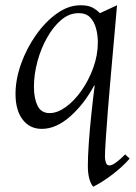

<svg xmlns="http://www.w3.org/2000/svg" viewBox="-20 -475 516 730"><path d="M334 235Q314 209 314 156Q314 121 317.5 70.5Q321 20 327 -37.5Q333 -95 340 -150H338Q300 -79 246.5 -32Q193 15 139 15Q93 15 66 -20.5Q39 -56 39 -118Q39 -173 60 -232Q81 -291 116.5 -341.5Q152 -392 196 -423.5Q240 -455 286 -455Q315 -455 331 -446.5Q347 -438 360 -425L425 -455Q420 -400 414 -330.5Q408 -261 401.5 -189.5Q395 -118 390 -54Q385 10 382 56.5Q379 103 379 121Q379 132 382.5 143Q386 154 396 154Q406 154 421.5 142.5Q437 131 456 112L473 128Q445 160 406 189.5Q367 219 334 235ZM169 -45Q198 -45 230 -68Q262 -91 289.5 -130Q317 -169 334.5 -217Q352 -265 352 -314Q352 -342 345 -367.5Q338 -393 322.5 -409Q307 -425 279 -425Q243 -425 212.5 -399Q182 -373 158.5 -331Q135 -289 122 -240Q109 -191 109 -145Q109 -102 122.5 -73.5Q136 -45 169 -45Z"/></svg>

Font: Bona Nova
Style: Italic
Weight: 400
Italic angle: -4°
Designer: Mateusz Machalski
Foundry: Capitalics
Version: Version 4.001; ttfautohint (v1.8.3)